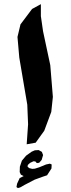

<svg xmlns="http://www.w3.org/2000/svg" viewBox="-20 -742 345 938"><path d="M171.9 52.7 183.6 39.1 190.4 15.6 184.6 0 168.9 -8.8 150.4 -7.8 134.8 -1 107.4 18.6 86.9 43 77.1 72.3 76.2 98.6 82 111.3 95.7 118.2 76.2 127.9 63.5 155.3 60.5 171.9 67.4 176.8 78.1 173.8 100.6 161.1 149.4 135.7 189.5 121.1 210 114.3 231.4 81.1 232.4 61.5 223.6 57.6 205.1 61.5 171.9 75.2 150.4 82 137.7 83 122.1 79.1 114.3 71.3 116.2 63.5 127 53.7 143.6 45.9 153.3 46.9 157.2 52.7 164.1 54.7ZM136.7 -698.2 80.1 -623 65.4 -561.5 74.2 -460.9 113.3 -230.5 117.2 -134.8 110.4 -37.1 154.3 -44.9 196.3 -103.5 230.5 -195.3 238.3 -268.6 225.6 -423.8 190.4 -588.9 179.7 -663.1V-721.7Z"/></svg>

Font: MaokenAssortedSans-TC
Style: Regular
Weight: 500
Version: Version 0.83